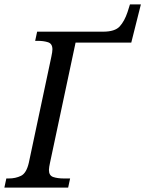

<svg xmlns="http://www.w3.org/2000/svg" viewBox="-39 -859 665 879"><path d="M-19 0 -10 -42H2Q32 -42 57 -54Q82 -66 93 -114L196 -599Q201 -622 201 -633Q201 -659 181 -665.5Q161 -672 134 -672H122L131 -714H433Q487 -714 509 -738Q531 -762 545 -804L556 -839H606L562 -664H307L190 -114Q188 -105 186.5 -96Q185 -87 185 -81Q185 -55 205 -48.5Q225 -42 252 -42H282L273 0Z"/></svg>

Font: Noto Serif SemiCondensed
Style: Italic
Weight: 400
Width: 4
Italic angle: -12°
Designer: Monotype Design Team
Foundry: Monotype Imaging Inc.
Version: Version 2.013